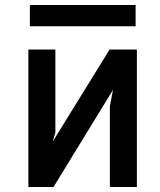

<svg xmlns="http://www.w3.org/2000/svg" viewBox="-20 -748 640 768"><path d="M93.5 -550H201.5V-218L191 -182L418.5 -550H527.5V0H419.5V-323L432 -388.5L194 0H93.5ZM99.5 -728H522.5V-643H99.5Z"/></svg>

Font: JuliaMono SemiBold
Style: Regular
Weight: 600
Monospace: yes
Designer: cormullion
Foundry: corm
Version: Version 0.055; ttfautohint (v1.8.4)